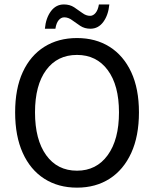

<svg xmlns="http://www.w3.org/2000/svg" viewBox="-20 -841 701 873"><path d="M330.1 12.2Q245.1 12.2 181.6 -28.3Q118.2 -68.8 83.5 -145.5Q48.8 -222.2 48.8 -330.1Q48.8 -438 83.5 -513.2Q118.2 -588.4 181.6 -628.2Q245.1 -668 330.1 -668Q415 -668 478.3 -628.2Q541.5 -588.4 576.7 -512.9Q611.8 -437.5 611.8 -330.1Q611.8 -222.2 576.7 -145.5Q541.5 -68.8 478.3 -28.3Q415 12.2 330.1 12.2ZM330.1 -64.9Q418.5 -64.9 469.7 -135.5Q521 -206.1 521 -330.1Q521 -453.6 469.7 -522.5Q418.5 -591.3 330.1 -591.3Q240.7 -591.3 189.9 -522.5Q139.2 -453.6 139.2 -330.1Q139.2 -206.1 189.9 -135.5Q240.7 -64.9 330.1 -64.9ZM184.1 -710.4Q188.5 -758.8 211.4 -789.8Q234.4 -820.8 270.5 -820.8Q297.4 -820.8 317.1 -807.9Q336.9 -794.9 354.2 -782Q371.6 -769 389.6 -769Q403.8 -769 414.8 -782.5Q425.8 -795.9 429.7 -820.8H477.1Q472.7 -772.9 450 -741.7Q427.2 -710.4 391.1 -710.4Q364.7 -710.4 344.7 -723.6Q324.7 -736.8 307.6 -749.5Q290.5 -762.2 272 -762.2Q257.8 -762.2 246.8 -749.3Q235.8 -736.3 231.9 -710.4Z"/></svg>

Font: Varta Light Medium
Style: Regular
Weight: 500
Version: Version 1.004